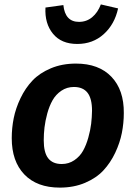

<svg xmlns="http://www.w3.org/2000/svg" viewBox="-20 -834 615 870"><path d="M330.1 -634.8Q257.8 -634.8 220 -681.2Q182.1 -727.5 186 -799.8L267.1 -811Q274.9 -734.9 337.9 -734.9Q372.1 -734.9 397.5 -755.9Q422.9 -776.9 437 -814L515.1 -795.9Q499.5 -724.1 450.2 -679.4Q400.9 -634.8 330.1 -634.8ZM251 16.1Q147.5 16.1 90.3 -43.5Q33.2 -103 33.2 -208Q33.2 -253.9 42.2 -298.8Q51.3 -343.8 73 -389.2Q94.7 -434.6 127 -468.8Q159.2 -502.9 210.2 -524.4Q261.2 -545.9 324.2 -545.9Q427.7 -545.9 484.9 -486.1Q542 -426.3 541 -321.8Q541 -276.4 532.2 -231.7Q523.4 -187 502 -141.6Q480.5 -96.2 448.5 -61.8Q416.5 -27.3 365.5 -5.6Q314.5 16.1 251 16.1ZM259.8 -90.8Q291.5 -90.8 316.7 -107.9Q341.8 -125 356.2 -150.6Q370.6 -176.3 380.1 -210.2Q389.6 -244.1 393.1 -273.4Q396.5 -302.7 397 -332Q397 -387.7 376.5 -413.8Q356 -439.9 314.9 -439.9Q283.2 -439.9 258.1 -422.9Q232.9 -405.8 218.3 -379.9Q203.6 -354 194.3 -320.1Q185.1 -286.1 181.6 -256.6Q178.2 -227.1 178.2 -198.2Q178.2 -142.6 198.5 -116.7Q218.8 -90.8 259.8 -90.8Z"/></svg>

Font: FiraGO SemiBold
Style: Italic
Weight: 600
Italic angle: -8°
Designer: bBox Type GmbH
Foundry: bBox Type GmbH
Version: Version 1.001;PS 001.001;hotconv 1.0.88;makeotf.lib2.5.64775